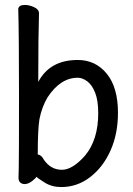

<svg xmlns="http://www.w3.org/2000/svg" viewBox="-20 -735 540 778"><path d="M133 -109Q148 -107 157 -89Q185 -47 231 -47Q274 -47 325 -105Q378 -169 378 -276Q378 -328 365.5 -359.5Q353 -391 333.5 -405.5Q314 -420 295 -420Q225 -420 173 -341Q150 -303 140 -253Q133 -213 133 -109ZM228 23Q190 23 160.5 4.5Q131 -14 128 -19Q127 -15 111 -2Q95 11 79 11Q55 9 55 -15Q55 -27 56 -54Q57 -81 57 -350Q57 -591 54 -699Q56 -715 81 -715Q98 -715 118 -706Q138 -697 138 -681Q135 -589 135 -403Q182 -492 295 -492Q367 -492 412.5 -436.5Q458 -381 458 -278Q458 -193 428 -125.5Q398 -58 345.5 -17.5Q293 23 228 23Z"/></svg>

Font: LXGW WenKai Mono
Style: Bold
Weight: 700
Designer: Fontworks Inc.
Version: Version 1.250;January 17, 2023